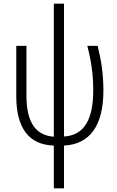

<svg xmlns="http://www.w3.org/2000/svg" viewBox="-20 -780 632 1038"><path d="M326 -760H271V-41C171 -48 123 -121 123 -262V-532H68V-259C68 -87 137 3 271 7V238H326V7C466 0 539 -101 539 -290C539 -379 528 -450 508 -532H452C473 -451 484 -380 484 -291C484 -133 434 -48 326 -42Z"/></svg>

Font: Noto Sans Display SemiCondensed Light
Style: Regular
Weight: 300
Width: 4
Designer: Monotype Design Team
Foundry: Monotype Imaging Inc.
Version: Version 1.900